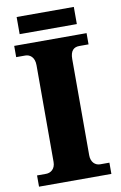

<svg xmlns="http://www.w3.org/2000/svg" viewBox="-94 -907 603 959"><g transform="rotate(-10 207.5 -427.0)"><path d="M61 -767H351V-854H61ZM24 0H391V-57H344C320 -57 298 -75 298 -111V-599C298 -641 316 -657 344 -657H391V-714H24V-657H70C93 -657 117 -641 117 -600V-109C117 -73 93 -57 70 -57H24Z"/></g></svg>

Font: Noto Serif Gurmukhi ExtraBold
Style: Regular
Weight: 800
Designer: Vaibhav Singh and the Monotype Design Team
Foundry: Monotype Imaging Inc.
Version: Version 2.004